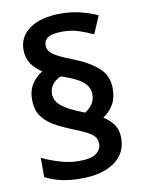

<svg xmlns="http://www.w3.org/2000/svg" viewBox="-87 -825 669 894"><g transform="rotate(-10 248.0 -378.5)"><path d="M62 -393Q62 -438 83 -468.5Q104 -499 132 -515Q100 -535 81.5 -563Q63 -591 63 -629Q63 -691 116 -728Q169 -765 261 -765Q313 -765 354.5 -754.5Q396 -744 436 -727L400 -643Q367 -658 332.5 -669.5Q298 -681 257 -681Q209 -681 188.5 -668.5Q168 -656 168 -631Q168 -605 194 -587Q220 -569 283 -545Q355 -517 398 -479Q441 -441 441 -382Q441 -332 421.5 -301.5Q402 -271 374 -253Q406 -234 423 -208Q440 -182 440 -145Q440 -74 382.5 -33Q325 8 224 8Q170 8 129 -1.5Q88 -11 55 -29V-120Q91 -102 138 -88Q185 -74 226 -74Q288 -74 311 -92.5Q334 -111 334 -137Q334 -154 326 -167Q318 -180 294 -193.5Q270 -207 222 -226Q171 -246 135.5 -267.5Q100 -289 81 -318.5Q62 -348 62 -393ZM158 -403Q158 -371 187 -346.5Q216 -322 283 -296L295 -291Q313 -302 328 -321Q343 -340 343 -369Q343 -402 316.5 -426.5Q290 -451 213 -477Q192 -470 175 -450.5Q158 -431 158 -403Z"/></g></svg>

Font: Noto Sans Tamil SemiBold
Style: Regular
Weight: 600
Designer: Jelle Bosma - Monotype Design Team
Foundry: Monotype Imaging Inc.
Version: Version 2.004; ttfautohint (v1.8.4.7-5d5b)